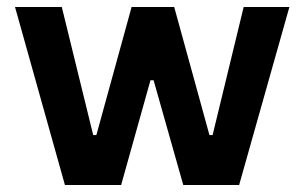

<svg xmlns="http://www.w3.org/2000/svg" viewBox="-20 -530 872 550"><path d="M166 0 23 -510H157L247 -143H256L357 -510H479L580 -143H589L678 -510H809L665 0H505L420 -300H411L327 0Z"/></svg>

Font: Saira Thin SemiBold
Style: Regular
Weight: 600
Version: Version 1.101